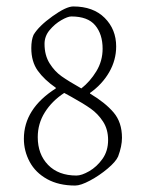

<svg xmlns="http://www.w3.org/2000/svg" viewBox="-20 -566 456 595"><path d="M54 -136Q54 -229 153 -292V-294Q117 -319 97 -347Q77 -375 77 -417Q77 -442 84 -458Q100 -485 142.5 -515.5Q185 -546 207 -546Q269 -546 304.5 -510.5Q340 -475 340 -422Q340 -380 318.5 -342.5Q297 -305 259 -278V-276Q306 -248 332 -217.5Q358 -187 358 -139Q358 -113 346 -81Q339 -65 313.5 -43.5Q288 -22 259 -6.5Q230 9 213 9Q162 9 126 -11Q90 -31 72 -64.5Q54 -98 54 -136ZM298 -415Q298 -460 275 -487.5Q252 -515 201 -515Q190 -515 170 -503.5Q150 -492 134 -473Q118 -454 118 -430Q118 -395 133.5 -370Q149 -345 171 -329.5Q193 -314 232 -292Q259 -313 278.5 -345Q298 -377 298 -415ZM315 -132Q315 -165 299.5 -189Q284 -213 261.5 -229Q239 -245 201 -266L179 -278Q141 -253 119 -218Q97 -183 97 -141Q97 -88 129 -55Q161 -22 217 -22Q233 -22 256.5 -35.5Q280 -49 297.5 -73.5Q315 -98 315 -132Z"/></svg>

Font: Grenze ExtraLight
Style: Regular
Weight: 275
Designer: Renata Polastri
Foundry: Omnibus-Type
Version: Version 1.002; ttfautohint (v1.8)